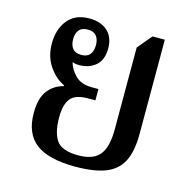

<svg xmlns="http://www.w3.org/2000/svg" viewBox="-88 -643 734 740"><g transform="rotate(15 279.0 -273.0)"><path d="M275 10Q167 10 117 -28.5Q67 -67 67 -149Q67 -209 91.5 -239.5Q116 -270 152 -278V-282Q118 -297 91.5 -335Q65 -373 65 -426Q65 -482 94.5 -519Q124 -556 181 -556Q227 -556 253.5 -531.5Q280 -507 280 -463Q280 -417 254 -394.5Q228 -372 188 -372Q170 -372 161 -377Q167 -351 190.5 -326.5Q214 -302 258 -302H284V-257H254Q205 -257 185.5 -233.5Q166 -210 166 -157Q166 -97 187.5 -66Q209 -35 275 -35Q333 -35 359 -65.5Q385 -96 385 -168V-495L433 -552H482V-176Q482 -106 461 -65.5Q440 -25 394.5 -7.5Q349 10 275 10ZM186 -412Q209 -412 220 -425.5Q231 -439 231 -463Q231 -486 220 -499.5Q209 -513 186 -513Q162 -513 151 -499.5Q140 -486 140 -463Q140 -439 151 -425.5Q162 -412 186 -412Z"/></g></svg>

Font: Noto Serif Thai SemiCondensed Medium
Style: Regular
Weight: 500
Width: 4
Designer: Monotype Design Team
Foundry: Monotype Imaging Inc.
Version: Version 2.002; ttfautohint (v1.8.4.7-5d5b)